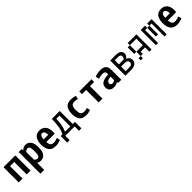

<svg xmlns="http://www.w3.org/2000/svg" viewBox="451 -2086 3910 3910"><g transform="rotate(-45 2406.0 -131.0)"><path d="M279.3 0V-359.4H158.2V0H48.8V-437.5H388.7V0Z M486.3 -374 484.4 -437.5H570.3L585.9 -347.7H595.7V187.5H486.3ZM514.6 -127.9 571.3 -152.3Q587.9 -113.3 611.3 -91.8Q634.8 -70.3 663.1 -70.3Q684.6 -70.3 698.7 -84Q712.9 -97.7 719.7 -129.9Q726.6 -162.1 726.6 -218.8Q726.6 -274.4 719.7 -306.6Q712.9 -338.9 698.7 -352.1Q684.6 -365.2 663.1 -365.2Q634.8 -365.2 611.3 -344.2Q587.9 -323.2 571.3 -285.2L525.4 -303.7Q556.6 -381.8 596.2 -413.6Q635.7 -445.3 686.5 -445.3Q754.9 -445.3 798.3 -391.1Q841.8 -336.9 841.8 -218.8Q841.8 -137.7 821.3 -87.4Q800.8 -37.1 764.6 -14.6Q728.5 7.8 679.7 7.8Q628.9 7.8 587.4 -21.5Q545.9 -50.8 514.6 -127.9Z M1093.8 -450.2Q1160.2 -450.2 1203.1 -415.5Q1246.1 -380.9 1262.2 -320.3Q1278.3 -259.8 1268.6 -183.6H974.6V-259.8H1197.3L1158.2 -218.8Q1164.1 -294.9 1147 -333.5Q1129.9 -372.1 1093.8 -372.1Q1058.6 -372.1 1043 -336.9Q1027.3 -301.8 1027.3 -218.8Q1027.3 -161.1 1037.1 -127.9Q1046.9 -94.7 1068.4 -80.1Q1089.8 -65.4 1127 -65.4Q1149.4 -65.4 1177.2 -72.3Q1205.1 -79.1 1237.3 -89.8L1254.9 -19.5Q1176.8 12.7 1111.3 12.7Q1004.9 12.7 959.5 -49.8Q914.1 -112.3 914.1 -218.8Q914.1 -323.2 956.5 -386.7Q999 -450.2 1093.8 -450.2Z M1445.3 -62.5H1597.7V-375H1468.8L1508.8 -437.5Q1506.8 -305.7 1492.7 -220.2Q1478.5 -134.8 1445.3 -62.5ZM1668 -62.5H1730.5V125H1660.2V0H1390.6V125H1320.3V-62.5H1373Q1410.2 -139.6 1423.3 -219.2Q1436.5 -298.8 1440.4 -437.5H1668Z M2014.6 -362.3Q1975.6 -362.3 1953.6 -348.6Q1931.6 -335 1921.9 -304.2Q1912.1 -273.4 1912.1 -218.8Q1912.1 -164.1 1921.9 -133.3Q1931.6 -102.5 1953.6 -88.9Q1975.6 -75.2 2014.6 -75.2Q2052.7 -75.2 2102.5 -88.9L2119.1 -16.6Q2061.5 6.8 1993.2 6.8Q1886.7 6.8 1842.8 -53.7Q1798.8 -114.3 1798.8 -218.8Q1798.8 -323.2 1842.8 -383.8Q1886.7 -444.3 1993.2 -444.3Q2061.5 -444.3 2119.1 -420.9L2102.5 -348.6Q2061.5 -362.3 2014.6 -362.3Z M2460.9 -359.4V0H2351.6V-359.4H2230.5V-437.5H2582V-359.4Z M2816.4 -357.4Q2787.1 -357.4 2757.3 -351.6Q2727.5 -345.7 2697.3 -335.9L2679.7 -413.1Q2761.7 -443.4 2839.8 -443.4Q2921.9 -443.4 2962.9 -406.7Q3003.9 -370.1 3003.9 -292V-62.5L3005.9 0H2913.1L2894.5 -83V-278.3Q2894.5 -323.2 2877.4 -340.3Q2860.4 -357.4 2816.4 -357.4ZM2775.4 -125Q2775.4 -101.6 2788.1 -87.9Q2800.8 -74.2 2827.1 -74.2Q2849.6 -74.2 2875 -85.4Q2900.4 -96.7 2939.5 -124L2943.4 -127L2969.7 -73.2Q2968.8 -72.3 2966.8 -71.3Q2918.9 -34.2 2879.9 -15.1Q2840.8 3.9 2791 3.9Q2732.4 3.9 2697.3 -28.3Q2662.1 -60.5 2662.1 -120.1Q2662.1 -198.2 2731 -233.9Q2799.8 -269.5 2956.1 -269.5V-202.1Q2857.4 -202.1 2816.4 -182.1Q2775.4 -162.1 2775.4 -125Z M3121.1 -437.5H3284.2Q3354.5 -437.5 3393.6 -408.7Q3432.6 -379.9 3432.6 -330.1Q3432.6 -266.6 3352.5 -214.8L3307.6 -238.3Q3334 -260.7 3346.2 -281.2Q3358.4 -301.8 3358.4 -325.2Q3358.4 -348.6 3340.3 -361.8Q3322.3 -375 3285.2 -375H3191.4V-256.8H3342.8V-240.2Q3394.5 -231.4 3424.8 -201.2Q3455.1 -170.9 3455.1 -124Q3455.1 -65.4 3411.6 -32.7Q3368.2 0 3294.9 0H3121.1ZM3381.8 -128.9Q3381.8 -159.2 3359.4 -176.8Q3336.9 -194.3 3290 -194.3H3191.4V-62.5H3291Q3338.9 -62.5 3360.4 -79.6Q3381.8 -96.7 3381.8 -128.9Z M3875 -62.5V0H3812.5V-62.5ZM3875 -125V-62.5H3812.5V-125ZM3875 -187.5V-125H3812.5V-187.5ZM3875 -250V-187.5H3812.5V-250ZM3875 -312.5V-250H3812.5V-312.5ZM3875 -375V-312.5H3812.5V-375ZM3875 -437.5V-375H3812.5V-437.5ZM3812.5 -437.5V-375H3750V-437.5ZM3750 -437.5V-375H3687.5V-437.5ZM3687.5 -437.5V-375H3625V-437.5ZM3625 -375V-312.5H3562.5V-375ZM3625 -312.5V-250H3562.5V-312.5ZM3625 -62.5V0H3562.5V-62.5ZM3625 -250V-187.5H3562.5V-250ZM3812.5 -187.5V-125H3750V-187.5ZM3750 -187.5V-125H3687.5V-187.5ZM3687.5 -187.5V-125H3625V-187.5ZM3687.5 -125V-62.5H3625V-125Z M4062.5 -437.5V-375H4000V-437.5ZM4062.5 -375V-312.5H4000V-375ZM4062.5 -312.5V-250H4000V-312.5ZM4062.5 -250V-187.5H4000V-250ZM4062.5 -187.5V-125H4000V-187.5ZM4062.5 -125V-62.5H4000V-125ZM4062.5 -62.5V0H4000V-62.5ZM4312.5 -62.5V0H4250V-62.5ZM4312.5 -125V-62.5H4250V-125ZM4312.5 -187.5V-125H4250V-187.5ZM4312.5 -250V-187.5H4250V-250ZM4312.5 -312.5V-250H4250V-312.5ZM4312.5 -375V-312.5H4250V-375ZM4312.5 -437.5V-375H4250V-437.5ZM4125 -437.5V-375H4062.5V-437.5ZM4250 -437.5V-375H4187.5V-437.5ZM4187.5 -375V-312.5H4125V-375ZM4187.5 -312.5V-250H4125V-312.5ZM4187.5 -250V-187.5H4125V-250ZM4187.5 -187.5V-125H4125V-187.5Z M4593.8 -450.2Q4660.2 -450.2 4703.1 -415.5Q4746.1 -380.9 4762.2 -320.3Q4778.3 -259.8 4768.6 -183.6H4474.6V-259.8H4697.3L4658.2 -218.8Q4664.1 -294.9 4647 -333.5Q4629.9 -372.1 4593.8 -372.1Q4558.6 -372.1 4543 -336.9Q4527.3 -301.8 4527.3 -218.8Q4527.3 -161.1 4537.1 -127.9Q4546.9 -94.7 4568.4 -80.1Q4589.8 -65.4 4627 -65.4Q4649.4 -65.4 4677.2 -72.3Q4705.1 -79.1 4737.3 -89.8L4754.9 -19.5Q4676.8 12.7 4611.3 12.7Q4504.9 12.7 4459.5 -49.8Q4414.1 -112.3 4414.1 -218.8Q4414.1 -323.2 4456.5 -386.7Q4499 -450.2 4593.8 -450.2Z"/></g></svg>

Font: Sudo Var
Style: Regular
Weight: 400
Monospace: yes
Designer: Jens Kutilek
Foundry: Jens Kutilek
Version: Version 0.065;FEAKit 1.0